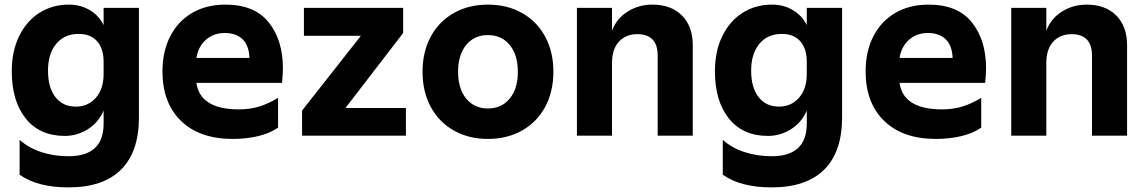

<svg xmlns="http://www.w3.org/2000/svg" viewBox="-20 -588 4969 832"><path d="M65 169V18Q104 53 159 71Q214 89 277 89Q429 89 429 -52V-109Q407 -57 360.5 -28Q314 1 261 1Q152 1 91.5 -74.5Q31 -150 31 -279Q31 -366 63 -431.5Q95 -497 151 -532.5Q207 -568 278 -568Q330 -568 370 -543.5Q410 -519 429 -479V-554H582V-79Q582 70 504.5 147Q427 224 277 224Q142 224 65 169ZM309 -126Q361 -126 395 -164Q429 -202 429 -268V-320Q429 -377 401 -409Q373 -441 321 -441Q259 -441 223.5 -398Q188 -355 188 -282Q188 -209 220 -167.5Q252 -126 309 -126Z M684 -279Q684 -365 717.5 -430.5Q751 -496 812.5 -532Q874 -568 957 -568Q1083 -568 1144.5 -491Q1206 -414 1206 -291Q1206 -271 1202 -229H831Q847 -114 1016 -114Q1063 -114 1103.5 -126.5Q1144 -139 1185 -164V-35Q1149 -10 1098 2Q1047 14 989 14Q845 14 764.5 -64Q684 -142 684 -279ZM1061 -337Q1059 -391 1031 -418Q1003 -445 954 -445Q905 -445 872 -415.5Q839 -386 831 -337Z M1289 -109 1544 -433H1297V-554H1727V-445L1477 -120H1739V0H1289Z M1811 -277Q1811 -363 1846.5 -429Q1882 -495 1946.5 -531.5Q2011 -568 2094 -568Q2178 -568 2242.5 -531.5Q2307 -495 2342.5 -429Q2378 -363 2378 -277Q2378 -191 2342.5 -125Q2307 -59 2242.5 -22.5Q2178 14 2094 14Q2011 14 1946.5 -22.5Q1882 -59 1846.5 -125Q1811 -191 1811 -277ZM2094 -118Q2154 -118 2189 -161Q2224 -204 2224 -277Q2224 -350 2189 -393Q2154 -436 2094 -436Q2035 -436 2000 -393Q1965 -350 1965 -277Q1965 -204 2000 -161Q2035 -118 2094 -118Z M2480 -554H2632V-455Q2652 -508 2700 -538Q2748 -568 2807 -568Q2888 -568 2935 -521Q2982 -474 2982 -392V0H2830V-347Q2830 -394 2807.5 -417Q2785 -440 2742 -440Q2692 -440 2662 -407.5Q2632 -375 2632 -314V0H2480Z M3112 169V18Q3151 53 3206 71Q3261 89 3324 89Q3476 89 3476 -52V-109Q3454 -57 3407.5 -28Q3361 1 3308 1Q3199 1 3138.5 -74.5Q3078 -150 3078 -279Q3078 -366 3110 -431.5Q3142 -497 3198 -532.5Q3254 -568 3325 -568Q3377 -568 3417 -543.5Q3457 -519 3476 -479V-554H3629V-79Q3629 70 3551.5 147Q3474 224 3324 224Q3189 224 3112 169ZM3356 -126Q3408 -126 3442 -164Q3476 -202 3476 -268V-320Q3476 -377 3448 -409Q3420 -441 3368 -441Q3306 -441 3270.5 -398Q3235 -355 3235 -282Q3235 -209 3267 -167.5Q3299 -126 3356 -126Z M3731 -279Q3731 -365 3764.5 -430.5Q3798 -496 3859.5 -532Q3921 -568 4004 -568Q4130 -568 4191.5 -491Q4253 -414 4253 -291Q4253 -271 4249 -229H3878Q3894 -114 4063 -114Q4110 -114 4150.5 -126.5Q4191 -139 4232 -164V-35Q4196 -10 4145 2Q4094 14 4036 14Q3892 14 3811.5 -64Q3731 -142 3731 -279ZM4108 -337Q4106 -391 4078 -418Q4050 -445 4001 -445Q3952 -445 3919 -415.5Q3886 -386 3878 -337Z M4362 -554H4514V-455Q4534 -508 4582 -538Q4630 -568 4689 -568Q4770 -568 4817 -521Q4864 -474 4864 -392V0H4712V-347Q4712 -394 4689.5 -417Q4667 -440 4624 -440Q4574 -440 4544 -407.5Q4514 -375 4514 -314V0H4362Z"/></svg>

Font: Application
Style: Bold
Weight: 700
Designer: Wei Huang
Foundry: Wei Huang
Version: Version 0.012